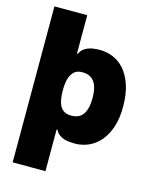

<svg xmlns="http://www.w3.org/2000/svg" viewBox="-135 -815 884 1108"><g transform="rotate(15 307.5 -261.0)"><path d="M245.7 204.5H49.7V-727.3H245.7V-498.6H251.4Q258.9 -515.6 271.3 -526.1Q283.7 -536.6 299.4 -542.4Q315 -548.3 332.9 -550.4Q350.9 -552.6 369.3 -552.6Q408.7 -552.6 446.6 -537.5Q484.4 -522.4 514.4 -489.2Q544.4 -456 563 -402.7Q581.7 -349.4 582.4 -272.7Q582.7 -201.3 565.2 -148.8Q547.6 -96.2 517.8 -61.6Q487.9 -27 449 -9.9Q410.2 7.1 367.9 7.1Q351.9 7.1 334.7 5.5Q317.5 3.9 301.5 -1.4Q285.5 -6.7 272.4 -16.9Q259.2 -27 251.4 -44H245.7ZM305.4 -143.5Q353.7 -143.5 376.4 -176.1Q399.1 -208.8 399.1 -274.1Q399.1 -402 305.4 -402Q279.8 -402 263.1 -391.7Q221.6 -364.3 221.6 -272.7Q221.6 -205.6 241.7 -174.5Q261.7 -143.5 305.4 -143.5Z"/></g></svg>

Font: Linik Sans Black
Style: Regular
Weight: 900
Designer: Fonts by Rasmus Andersson / Changes by Cristiano Sobral with parts from Marc Monis
Foundry: rsms
Version: Version 3.020; ttfautohint (v1.6)